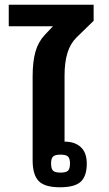

<svg xmlns="http://www.w3.org/2000/svg" viewBox="-20 -777 463 812"><path d="M118 -99V-453Q118 -517 130 -558.5Q142 -600 169 -629L204 -666H17V-757H376V-689L303 -618Q277 -592 265 -552.5Q253 -513 253 -457V-178Q297 -178 322 -154.5Q347 -131 347 -85Q347 -33 322 -9Q297 15 233 15Q169 15 143.5 -11.5Q118 -38 118 -99ZM276 -86Q276 -107 267.5 -115Q259 -123 236 -123Q213 -123 204.5 -115Q196 -107 196 -86Q196 -63 204.5 -55Q213 -47 236 -47Q259 -47 267.5 -55Q276 -63 276 -86Z"/></svg>

Font: Pridi Medium
Style: Regular
Weight: 500
Designer: Katatrad Team
Foundry: CadsonDemak
Version: Version 1.001